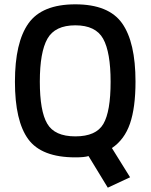

<svg xmlns="http://www.w3.org/2000/svg" viewBox="-20 -716 696 887"><path d="M328 11Q172 11 110.5 -73Q49 -157 49 -338.5Q49 -520 111.5 -608Q174 -696 328 -696Q482 -696 544 -608.5Q606 -521 606 -339Q606 -219 580.5 -145Q555 -71 497 -32L581 103L478 151L389 5Q370 11 328 11ZM198 -145Q232 -86 328 -86Q424 -86 457.5 -143.5Q491 -201 491 -338Q491 -475 456.5 -537Q422 -599 328 -599Q234 -599 199 -537Q164 -475 164 -339Q164 -203 198 -145Z"/></svg>

Font: Titillium Web[RUS by Daymarius]
Style: Regular
Weight: 600
Designer: Cyrillization by Daymarius
Foundry: Cyrillization by Daymarius
Version: Version 1.002 September 11, 2018